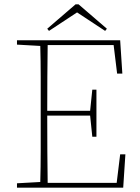

<svg xmlns="http://www.w3.org/2000/svg" viewBox="-20 -862 641 882"><path d="M58 -657V-677H532L542 -524H518L502 -655H199Q198 -584 197.5 -509.5Q197 -435 197 -353H394L404 -450H423V-234H404L394 -331H197Q197 -236 197.5 -163Q198 -90 199 -22H516L532 -153H556L546 0H58V-20L165 -26Q167 -97 167 -168Q167 -239 167 -310V-367Q167 -438 167 -509.5Q167 -581 165 -651ZM341 -842 471 -730 463 -720 334 -805 205 -720 197 -730 327 -842Z"/></svg>

Font: Source Serif Pro ExtraLight
Style: Regular
Weight: 200
Designer: Frank Grießhammer
Foundry: Adobe Systems Incorporated
Version: Version 3.001;hotconv 1.0.111;makeotfexe 2.5.65597